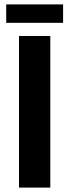

<svg xmlns="http://www.w3.org/2000/svg" viewBox="-20 -851 306 871"><path d="M66.2 0H208.2V-687.8H66.2ZM8.2 -747.4H266.2V-831H8.2Z"/></svg>

Font: Secuela Light
Style: Regular
Weight: 300
Designer: Fernando Haro
Foundry: deFharo
Version: Version 1.708